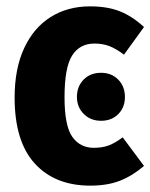

<svg xmlns="http://www.w3.org/2000/svg" viewBox="-20 -568 473 604"><path d="M433 -483 370 -396Q345 -415 324 -423Q303 -431 277 -431Q231 -431 207 -393.5Q183 -356 183 -262Q183 -172 207.5 -137.5Q232 -103 275 -103Q302 -103 322 -110.5Q342 -118 366 -136L433 -46Q397 -15 357.5 0.5Q318 16 264 16Q153 16 89.5 -53.5Q26 -123 26 -261Q26 -352 56 -416.5Q86 -481 139.5 -514.5Q193 -548 263 -548Q318 -548 357 -532.5Q396 -517 433 -483ZM373 -263Q373 -230 352 -209Q331 -188 298 -188Q265 -188 243.5 -209.5Q222 -231 222 -263Q222 -296 243 -317.5Q264 -339 298 -339Q331 -339 352 -317.5Q373 -296 373 -263Z"/></svg>

Font: Fira Sans Extra Condensed
Style: Bold
Weight: 700
Width: 1
Designer: Carrois Corporate & Edenspiekermann AG
Foundry: Carrois Corporate GbR & Edenspiekermann AG
Version: Version 4.203